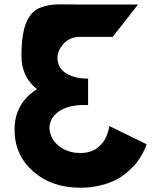

<svg xmlns="http://www.w3.org/2000/svg" viewBox="-20 -861 746 896"><path d="M47.9 -255.9Q47.9 -319.3 75.4 -366.9Q103 -414.6 152.8 -444.8Q80.1 -502 80.1 -600.1Q80.1 -651.4 85.7 -690.2Q91.3 -729 102.1 -754.6Q112.8 -780.3 128.2 -797.6Q143.6 -814.9 163.1 -823.2Q182.6 -831.5 205.8 -836.2Q229 -840.8 255.4 -840.6Q281.7 -840.3 311 -840.3Q337.4 -839.8 351.1 -839.8H624L505.9 -689H353Q302.7 -689 271.5 -650.9Q243.2 -616.2 249.5 -576.2Q257.3 -529.8 308.6 -508.3Q342.8 -494.1 391.1 -494.1V-371.1Q279.8 -374.5 233.9 -322.8Q201.7 -286.1 214.8 -238.8Q227.1 -194.3 272 -168Q308.6 -147 355 -147Q380.4 -147 401.4 -153.8Q422.4 -160.6 436 -171.9Q449.7 -183.1 460.2 -196.5Q470.7 -210 476.1 -223.4Q481.4 -236.8 484.9 -248Q488.3 -259.3 489.3 -266.1L490.2 -272.9L664.1 -188Q663.1 -183.6 660.4 -176.3Q657.7 -168.9 647 -147.9Q636.2 -127 622.1 -107.7Q607.9 -88.4 582.5 -64.9Q557.1 -41.5 526.6 -24.7Q496.1 -7.8 450.9 3.7Q405.8 15.1 354 15.1Q221.2 15.1 134.5 -61.3Q47.9 -137.7 47.9 -255.9Z"/></svg>

Font: Hussar Preview
Style: Bold
Weight: 700
Foundry: Cannot Into Space Fonts, PlusOne Fonts
Version: Version 2.29RC2 "Millennial"